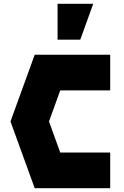

<svg xmlns="http://www.w3.org/2000/svg" viewBox="-20 -987 648 1007"><path d="M162 -700H558V-513H296L237 -350L296 -187H558V0H162L35 -350ZM282 -779V-967H469L401 -779Z"/></svg>

Font: Clickuper
Style: Bold
Weight: 700
Designer: Denis Ignatov
Foundry: Denis Ignatov
Version: Version 1.10 April 16, 2021